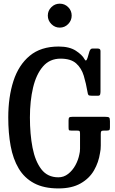

<svg xmlns="http://www.w3.org/2000/svg" viewBox="-20 -1015 626 1046"><path d="M373.5 -378.5H554.5Q569.5 -378.5 574.2 -375Q579 -371.5 579 -355V-320.5Q579 -309.5 575.5 -306.5Q572 -303.5 560 -303.5H546Q534.5 -303.5 531.8 -300Q529 -296.5 529 -285V-222Q529 -208.5 528 -201Q527 -193.5 525 -182Q517.5 -131 492.2 -87Q467 -43 419.2 -15.8Q371.5 11.5 298.5 11.5Q218.5 11.5 165.5 -17Q112.5 -45.5 81.8 -97.2Q51 -149 38 -219.8Q25 -290.5 25 -375Q25 -486.5 53.2 -573.8Q81.5 -661 142 -711.2Q202.5 -761.5 299.5 -761.5Q358 -761.5 393 -738.8Q428 -716 440.5 -692.5Q449 -675.5 457 -700L467 -734Q469.5 -741 473 -745.8Q476.5 -750.5 483.5 -750.5H513Q527.5 -750.5 527.5 -737V-516.5Q527.5 -507.5 525.5 -500.5Q523.5 -493.5 514 -493.5H479.5Q465 -493.5 461.8 -497.5Q458.5 -501.5 457 -512.5Q449 -560 436.5 -601.8Q424 -643.5 395 -669.5Q366 -695.5 310 -695.5Q251 -695.5 214.2 -653Q177.5 -610.5 160.2 -538Q143 -465.5 143 -375Q143 -284.5 157.2 -210.8Q171.5 -137 205.2 -93Q239 -49 298 -49Q327.5 -49 351.2 -67.5Q375 -86 390.8 -114.8Q406.5 -143.5 412.5 -175Q414 -182.5 415 -188.5Q416 -194.5 416 -205V-286.5Q416 -298.5 413.2 -301Q410.5 -303.5 399.5 -303.5H370Q357 -303.5 355.2 -307Q353.5 -310.5 353.5 -323.5V-358.5Q353.5 -371.5 357.2 -375Q361 -378.5 373.5 -378.5ZM305.5 -864.5Q279 -864.5 259.8 -884Q240.5 -903.5 240.5 -930Q240.5 -957 259.8 -976Q279 -995 305.5 -995Q332.5 -995 351.5 -976Q370.5 -957 370.5 -930Q370.5 -903.5 351.5 -884Q332.5 -864.5 305.5 -864.5Z"/></svg>

Font: Besley* Condensed Medium
Style: Regular
Weight: 500
Width: 3
Designer: Owen Earl
Foundry: indestructible type*
Version: Version 3.000; ttfautohint (v1.8.3)